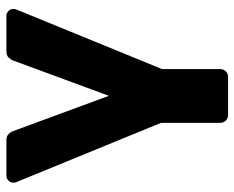

<svg xmlns="http://www.w3.org/2000/svg" viewBox="-88 -472 750 615"><g transform="rotate(-90 287.5 -165.0)"><path d="M565.9 -497.5Q565.9 -493.1 564.5 -489L373.2 -21.6V164.9Q373.2 175.5 366 182.8Q358.7 190 348.1 190H226.1Q215.5 190 208.3 182.8Q201 175.5 201 164.9V-24.7L10.8 -489Q9.4 -493.1 9.4 -497.5Q9.4 -506.8 16 -513.4Q22.6 -520 31.9 -520H145.4Q158.5 -520 165.2 -512.9Q172 -505.9 174.2 -499.4L287.6 -191.7L401 -499.4Q403.6 -505.9 410.2 -512.9Q416.8 -520 429.9 -520H543.4Q552.6 -520 559.2 -513.4Q565.9 -506.8 565.9 -497.5Z"/></g></svg>

Font: Rubik Light
Style: Regular
Weight: 300
Designer: Hubert and Fischer
Foundry: Hubert and Fischer
Version: Version 2.300;gftools[0.9.30]